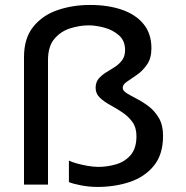

<svg xmlns="http://www.w3.org/2000/svg" viewBox="-20 -746 750 776"><path d="M476 -391.5Q476 -379 492.5 -369Q509 -359 533.2 -346.5Q557.5 -334 581.8 -315.5Q606 -297 622.5 -268.5Q639 -240 639 -197Q639 -121.5 601.8 -76Q564.5 -30.5 504.2 -10.5Q444 9.5 374.5 9.5Q341.5 9.5 309.2 3.5Q277 -2.5 258.5 -10V-97Q270 -91 291 -85.2Q312 -79.5 335.2 -75.5Q358.5 -71.5 377 -71.5Q414 -71.5 449.5 -82Q485 -92.5 508.2 -119.5Q531.5 -146.5 531.5 -196Q531.5 -230.5 514.8 -253.5Q498 -276.5 473.5 -292.5Q449 -308.5 424.5 -322Q400 -335.5 383.2 -351.5Q366.5 -367.5 366.5 -391Q366.5 -413.5 378.5 -427.8Q390.5 -442 408.2 -453Q426 -464 443.8 -475.2Q461.5 -486.5 473.5 -502.5Q485.5 -518.5 485.5 -544Q485.5 -581.5 460.8 -603.2Q436 -625 401.8 -634.2Q367.5 -643.5 338.5 -643.5Q303 -643.5 264.8 -631.8Q226.5 -620 200.2 -589.5Q174 -559 174 -503V0H77V-515Q77 -591.5 114.5 -638Q152 -684.5 212.8 -705.2Q273.5 -726 344 -726Q416.5 -726 472.5 -706.8Q528.5 -687.5 560.2 -648.8Q592 -610 592 -551Q592 -511 574.5 -485.5Q557 -460 534 -444Q511 -428 493.5 -416.2Q476 -404.5 476 -391.5Z"/></svg>

Font: League Mono
Style: Regular
Weight: 400
Width: 6
Designer: Tyler Finck
Foundry: The League of Moveable Type / Tyler Finck
Version: Version 2.300;RELEASE